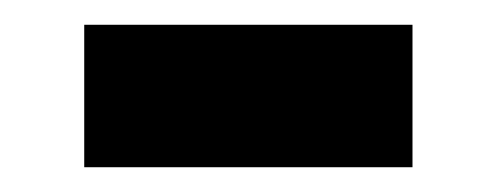

<svg xmlns="http://www.w3.org/2000/svg" viewBox="-20 -381 401 155"><path d="M48 -246V-361H313V-246Z"/></svg>

Font: Aleo ExtraBold
Style: Regular
Weight: 800
Designer: Alessio Laiso
Foundry: Alessio Laiso
Version: Version 2.001;gftools[0.9.29]